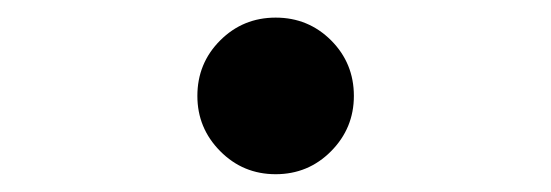

<svg xmlns="http://www.w3.org/2000/svg" viewBox="-20 -188 626 218"><path d="M293 9.8Q255.9 9.8 230 -16.4Q204.1 -42.5 204.1 -79.1Q204.1 -116.2 230 -142.1Q255.9 -168 293 -168Q330.1 -168 356 -142.1Q381.8 -116.2 381.8 -79.1Q381.8 -42.5 356 -16.4Q330.1 9.8 293 9.8Z"/></svg>

Font: Cascadia Mono
Style: Bold
Weight: 700
Monospace: yes
Designer: Aaron Bell
Foundry: Saja Typeworks
Version: Version 2404.023; ttfautohint (v1.8.4)